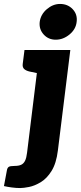

<svg xmlns="http://www.w3.org/2000/svg" viewBox="-103 -772 409 972"><path d="M-1 180Q-21 180 -43.5 177Q-66 174 -83 170L-68 90Q-66 78 -59 73Q-52 68 -29 68Q-8 68 4.5 62Q17 56 24 41.5Q31 27 34 1L98 -519H253L190 -10Q182 55 158 93.5Q134 132 103 150.5Q72 169 44 174.5Q16 180 -1 180ZM118 -519 89 -401 46 -410Q29 -414 19.5 -422.5Q10 -431 12 -448L21 -519ZM179 -571Q142 -571 118 -597.5Q94 -624 98 -661Q103 -699 134 -725.5Q165 -752 201 -752Q240 -752 265 -725.5Q290 -699 285 -661Q281 -624 249 -597.5Q217 -571 179 -571Z"/></svg>

Font: Aleo Black
Style: Italic
Weight: 900
Italic angle: -7°
Designer: Alessio Laiso
Foundry: Alessio Laiso
Version: Version 2.001;gftools[0.9.29]